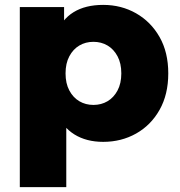

<svg xmlns="http://www.w3.org/2000/svg" viewBox="-20 -571 735 785"><path d="M402 9Q333 9 284 -21.5Q235 -52 209.5 -113.5Q184 -175 184 -271Q184 -368 208 -429.5Q232 -491 280.5 -521Q329 -551 402 -551Q476 -551 536.5 -516.5Q597 -482 632.5 -419.5Q668 -357 668 -271Q668 -185 632.5 -122Q597 -59 536.5 -25Q476 9 402 9ZM61 194V-542H242V-450L241 -271L251 -91V194ZM362 -142Q394 -142 419.5 -157Q445 -172 460.5 -201Q476 -230 476 -271Q476 -312 460.5 -341Q445 -370 419.5 -385Q394 -400 362 -400Q330 -400 304.5 -385Q279 -370 263.5 -341Q248 -312 248 -271Q248 -230 263.5 -201Q279 -172 304.5 -157Q330 -142 362 -142Z"/></svg>

Font: MOST Montserrat ExtraBold
Style: Regular
Weight: 800
Designer: Julieta Ulanovsky
Foundry: Julieta Ulanovsky
Version: Version 8.000;March 11, 2024;FontCreator 15.0.0.2926 64-bit